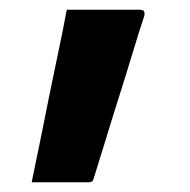

<svg xmlns="http://www.w3.org/2000/svg" viewBox="-20 -188 390 394"><path d="M162 186Q137 186 104 186Q71 186 45 186Q54 143 63 98.5Q72 54 81 9Q90 -36 99.5 -80.5Q109 -125 117 -168Q145 -168 166.5 -168Q188 -168 212.5 -168Q237 -168 268 -168Q272 -168 274 -166.5Q276 -165 276.5 -162Q277 -159 276 -155Q265 -122 252.5 -80.5Q240 -39 226 5Q212 49 198.5 93.5Q185 138 172 179Q171 183 168.5 184.5Q166 186 162 186Z"/></svg>

Font: Recursive
Style: Bold
Weight: 700
Version: Version 1.085